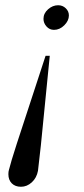

<svg xmlns="http://www.w3.org/2000/svg" viewBox="-20 -511 322 733"><path d="M186 -397Q169 -397 157.5 -410Q146 -423 146 -439Q146 -460 163.5 -475.5Q181 -491 202 -491Q219 -491 231 -479.5Q243 -468 243 -452Q243 -432 225.5 -414.5Q208 -397 186 -397ZM60 202Q38 202 25 189Q12 176 12 154Q12 144 14 138Q21 109 44 38L154 -298H170L136 44Q126 136 125 141Q120 168 101.5 185Q83 202 60 202Z"/></svg>

Font: HK Venetian
Style: Italic
Weight: 400
Italic angle: -12°
Version: Version 1.000;PS 001.000;hotconv 1.0.88;makeotf.lib2.5.64775